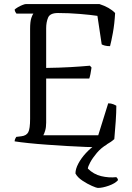

<svg xmlns="http://www.w3.org/2000/svg" viewBox="-20 -724 648 944"><path d="M470 0Q445 0 403.5 -1.5Q362 -3 312 -6Q262 -9 212 -12.5Q162 -16 119.5 -20.5Q77 -25 52 -29Q52 -36 55 -42Q58 -48 60 -51L85 -54Q110 -57 119 -74Q128 -91 128 -140V-582Q128 -618 134 -635.5Q140 -653 144 -657H61Q59 -660 56 -664.5Q53 -669 52 -677Q57 -682 68 -688.5Q79 -695 90.5 -699.5Q102 -704 107 -704H469Q519 -688 546 -660Q543 -606 535 -562.5Q527 -519 521 -497Q506 -497 495 -500Q484 -503 480 -506L459 -646Q426 -651 372 -655.5Q318 -660 265 -660Q226 -660 216.5 -637.5Q207 -615 207 -585V-390Q274 -391 326.5 -394Q379 -397 422 -401L430 -392Q425 -355 419 -338H207V-121Q207 -98 202 -81.5Q197 -65 193 -59H463L512 -216Q526 -216 537 -211.5Q548 -207 552 -204Q552 -173 549 -128Q546 -83 542 -40Q528 -27 505.5 -14.5Q483 -2 470 0ZM461 200Q455 200 432 190Q409 180 385 164Q361 148 351 129Q351 107 365 80.5Q379 54 402 29Q425 4 452 -14H506Q477 3 456 28Q435 53 423.5 74.5Q412 96 412 105Q440 133 477.5 142Q515 151 552 147Q555 150 557.5 153.5Q560 157 560 162Q546 178 515 189Q484 200 461 200Z"/></svg>

Font: Texturina ExtraLight
Style: Regular
Weight: 200
Designer: Guillermo Torres Carreño
Foundry: Omnibus-Type
Version: Version 1.002; ttfautohint (v1.8.3)